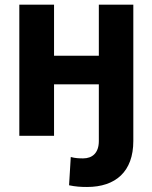

<svg xmlns="http://www.w3.org/2000/svg" viewBox="-20 -565 632 799"><path d="M204.9 -545.5H60.4V0H204.9V-214.1H391.3V22C391.3 71.4 364.3 94.1 326 94.1C308.9 94.1 293 93.4 274.5 88.4L267.4 206C294 211.6 315.7 213.1 342.3 213.1C461.3 213.1 534.8 148.8 534.8 22V-545.5H391.3V-333.1H204.9Z"/></svg>

Font: Karasuma Gothic
Style: Bold
Weight: 700
Designer: Rasmus Andersson / Ryoko Nishizuka
Foundry: Genbu
Version: Version 1.00